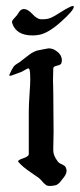

<svg xmlns="http://www.w3.org/2000/svg" viewBox="-20 -615 264 635"><path d="M56.4 -585Q56.4 -585 60.1 -585Q71.8 -585 87.2 -568.5Q102.5 -552 115 -551.3H121.6Q137.7 -551.3 149 -556.4Q160.4 -561.5 178.3 -573.2Q196.3 -585 211.7 -592.3Q217.5 -595.2 221.2 -595.2Q224.1 -595.2 224.1 -593Q224.1 -580.6 181.6 -542.8Q139.2 -505.1 109.9 -500Q98.9 -497.8 87.9 -497.8Q33.7 -497.8 20.5 -538.1Q19.8 -539.6 19.8 -541.7Q19.8 -545.4 22.3 -549.1Q24.9 -552.7 29.3 -557.1Q33.7 -561.5 35.9 -564.5Q37.4 -566.7 40.3 -571Q43.2 -575.4 44.7 -577.6Q46.1 -579.8 49.4 -582Q52.7 -584.2 56.4 -585ZM143.6 0Q135.7 0 130.4 -4.4Q125 -8.8 119.1 -15.6Q113.3 -22.5 108.4 -26.4Q101.6 -31.2 84.5 -43Q67.4 -54.7 58.1 -62.5Q48.8 -70.3 42 -78.1Q40 -80.1 40 -82Q40 -85.9 57.6 -91.8Q75.2 -97.7 75.2 -105.5V-198.2V-246.1Q75.2 -267.6 77.6 -302.2Q80.1 -336.9 80.1 -351.6Q80.1 -374 78.1 -383.8Q76.2 -388.7 74.2 -388.7Q70.3 -388.7 60.1 -382.3Q49.8 -376 44.9 -375Q41 -374 28.8 -369.1Q16.6 -364.3 13.7 -364.3Q10.7 -364.3 10.7 -366.2Q10.7 -368.2 11.7 -369.1Q19.5 -386.7 24.4 -393.6Q29.3 -400.4 38.1 -405.3Q46.9 -410.2 50.8 -414.1Q53.7 -416 59.6 -420.9Q65.4 -425.8 68.4 -427.7Q71.3 -429.7 76.2 -433.6Q81.1 -437.5 84.5 -439.5Q87.9 -441.4 92.8 -443.8Q97.7 -446.3 103 -447.8Q108.4 -449.2 114.3 -450.2Q138.7 -455.1 140.6 -455.1Q154.3 -455.1 165 -447.3Q184.6 -434.6 184.6 -415Q184.6 -411.1 182.6 -405.3Q180.7 -400.4 168.9 -397.9Q157.2 -395.5 156.2 -389.6Q155.3 -370.1 155.3 -348.6Q155.3 -340.8 155.8 -330.6Q156.2 -320.3 156.2 -308.6Q156.2 -283.2 156.7 -241.7Q157.2 -200.2 157.2 -181.6Q157.2 -164.1 156.7 -149.4Q156.2 -134.8 156.2 -127Q156.2 -119.1 156.2 -117.2Q156.2 -100.6 170.9 -81.1Q173.8 -76.2 185.1 -71.3Q196.3 -66.4 198.2 -59.6Q200.2 -53.7 200.2 -49.8Q200.2 -38.1 185.5 -21.5Q184.6 -20.5 181.2 -16.1Q177.7 -11.7 176.8 -10.7Q175.8 -9.8 172.9 -7.3Q169.9 -4.9 168 -3.9Q166 -2.9 162.1 -2Q158.2 -1 153.8 -0.5Q149.4 0 143.6 0Z"/></svg>

Font: Isabella
Style: Medium
Weight: 500
Designer: John Stracke
Version: Version 001.202